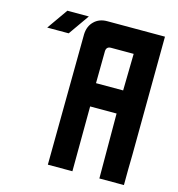

<svg xmlns="http://www.w3.org/2000/svg" viewBox="-124 -974 1000 1080"><g transform="rotate(15 376.5 -434.0)"><path d="M554 -514 558 -728H426Q400 -728 398 -702L396 -514ZM396 -1H253L260 -763Q262 -810 291 -838Q320 -867 367 -867H703L698 -176Q697 -136 696.5 -92.5Q696 -49 696 -1H553L552 -379H398ZM135 -866H260L175 -745H50Z"/></g></svg>

Font: Covid19
Style: Regular
Weight: 400
Designer: Peter Wiegel
Foundry: (c) CAT - Ing. Peter Wiegel.  for Rudolf Maass + Partner GmbH
Version: Version 001.000